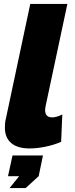

<svg xmlns="http://www.w3.org/2000/svg" viewBox="-20 -750 385 983"><path d="M132 10Q70 10 37.5 -17.5Q5 -45 5 -97Q5 -108 6 -119Q7 -130 10 -142L135 -730H325L214 -209Q213 -203 212 -197.5Q211 -192 211 -187Q211 -149 247 -149Q258 -149 272 -153Q286 -157 299 -164L293 -24Q257 -8 213 1Q169 10 132 10ZM29 213 78 152H21L44 46H200L178 152L111 213Z"/></svg>

Font: Raleway Thin Black
Style: Italic
Weight: 900
Italic angle: -12°
Version: Version 4.026